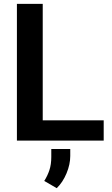

<svg xmlns="http://www.w3.org/2000/svg" viewBox="-20 -731 581 998"><path d="M519 -105.5V0H67.9V-710.9H202.1V-105.5ZM345.2 43.5V79.6Q345.2 123.5 325.7 170.2Q306.2 216.8 274.9 247.1L210 209.5Q227.1 182.6 236.8 153.3Q246.6 124 246.6 85V43.5Z"/></svg>

Font: Vazirmatn FD SemiBold
Style: Regular
Weight: 600
Designer: Saber Rastikerdar
Foundry: Saber Rastikerdar
Version: Version 33.001